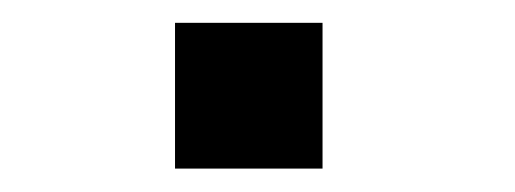

<svg xmlns="http://www.w3.org/2000/svg" viewBox="-20 -144 440 164"><path d="M129.5 -124.5H255.5V0H129.5Z"/></svg>

Font: Trispace SemiCondensed Medium
Style: Regular
Weight: 500
Width: 4
Designer: Tyler Finck
Foundry: Etcetera Type Company
Version: Version 1.210; ttfautohint (v1.8.3)